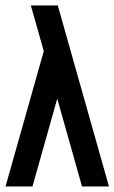

<svg xmlns="http://www.w3.org/2000/svg" viewBox="-20 -676 415 696"><path d="M189.5 -656.2 375 0H277.3L187.5 -318.4L97.7 0H0L138.7 -490.7L91.8 -656.2Z"/></svg>

Font: Lambda
Style: Regular
Weight: 400
Designer: GGBotNet
Version: 0.22